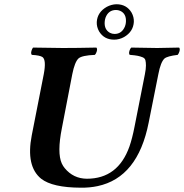

<svg xmlns="http://www.w3.org/2000/svg" viewBox="-20 -870 863 900"><path d="M318.8 -522 270 -269Q247.1 -153.8 269.5 -104Q275.4 -91.3 283.2 -82Q323.7 -32.7 387.2 -32.2Q533.2 -32.2 586.9 -183.6Q600.1 -221.7 610.8 -276.9L659.2 -522Q664.1 -546.9 664.1 -562.5Q664.1 -578.1 661.6 -587.6Q659.2 -597.2 648.2 -601.6Q637.2 -606 625.5 -608.4Q613.8 -610.8 589.4 -612.8H587.9Q581.1 -621.1 590.3 -640.6Q592.8 -645 595.2 -647Q691.9 -645 716.8 -645Q728.5 -645 819.8 -647Q826.7 -638.7 817.4 -619.6Q814.9 -615.2 813 -612.8Q764.2 -606.9 751 -595.7Q732.9 -578.6 722.2 -522L676.8 -294.9Q626 -37.6 437.5 2.4Q400.9 10.3 358.9 9.8Q226.1 9.3 172.9 -32.2Q100.6 -90.8 128.9 -235.8L185.1 -522Q197.8 -588.9 179.2 -602.5Q167 -610.8 128.9 -612.8Q122.1 -621.1 130.9 -640.6Q133.3 -645 134.8 -647Q231.4 -645 274.9 -645Q338.9 -645 432.1 -647Q439 -638.7 429.7 -619.6Q427.2 -615.2 424.8 -612.8Q364.7 -610.4 348.1 -596.2Q330.1 -579.1 318.8 -522ZM523.9 -823.2Q488.3 -823.2 474.6 -787.1Q471.2 -776.9 470.7 -767.1Q468.3 -731.4 495.1 -716.3Q505.4 -710.9 517.1 -710.9Q551.3 -710.9 565.9 -746.6Q569.8 -757.3 570.3 -767.1Q572.8 -806.2 543 -819.3Q533.7 -823.2 523.9 -823.2ZM433.6 -767.1Q436.5 -813 480.5 -837.9Q502.4 -849.6 525.9 -850.1Q573.2 -850.1 596.7 -811Q608.4 -790 607.4 -767.1Q604.5 -721.2 561.5 -696.3Q539.1 -684.1 515.1 -684.1Q467.8 -684.1 444.3 -723.1Q432.6 -744.1 433.6 -767.1Z"/></svg>

Font: Linux Libertine Capitals O
Style: Bold Italic Samll Caps
Weight: 400
Italic angle: -12°
Designer: Philipp H. Poll
Foundry: Philipp H. Poll
Version: Version 5.0.4